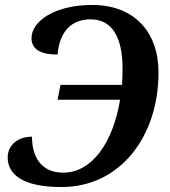

<svg xmlns="http://www.w3.org/2000/svg" viewBox="-20 -744 686 774"><path d="M228 10C464 10 619 -193 619 -452C619 -616 520 -724 352 -724C198 -724 107 -657 107 -590C107 -543 148 -524 212 -524C220 -616 267 -666 345 -666C430 -666 474 -597 474 -468C474 -445 473 -423 472 -402H224L212 -342H464C436 -170 351 -48 235 -48C143 -48 109 -115 109 -193C53 -193 11 -160 11 -109C11 -43 68 10 228 10Z"/></svg>

Font: Noto Serif SemiBold
Style: Italic
Weight: 600
Italic angle: -12°
Designer: Monotype Design Team
Foundry: Monotype Imaging Inc.
Version: Version 2.014